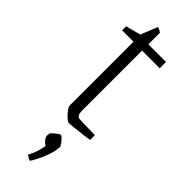

<svg xmlns="http://www.w3.org/2000/svg" viewBox="-254 -534 777 777"><g transform="rotate(45 134.5 -145.0)"><path d="M136 10Q128 10 116.5 -0.5Q105 -11 95.5 -23.5Q86 -36 86 -44V-408H21V-431L85 -448L114 -520Q120 -520 136 -510V-443H237V-407H136V-68Q136 -47 141 -39.5Q146 -32 159 -32L243 -30V-3Q229 0 206 2.5Q183 5 162.5 7.5Q142 10 136 10ZM130 230 107 218Q120 194 125 176Q130 158 133 142Q120 134 113 123.5Q106 113 107 105L109 94Q110 92 117.5 85Q125 78 133.5 72Q142 66 145 66Q148 66 156 73.5Q164 81 170.5 90.5Q177 100 177 104Q177 128 162.5 165.5Q148 203 130 230Z"/></g></svg>

Font: Grenze Gotisch ExtraLight
Style: Regular
Weight: 200
Designer: Renata Polastri
Foundry: Omnibus-Type
Version: Version 1.001